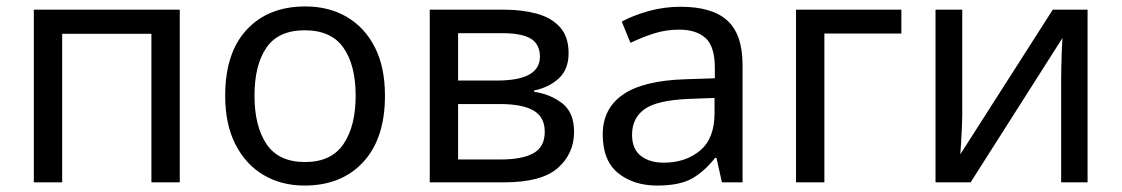

<svg xmlns="http://www.w3.org/2000/svg" viewBox="-20 -566 3482 596"><path d="M538 -536V0H450V-461H173V0H85V-536Z M1175 -269Q1175 -136 1107.5 -63Q1040 10 925 10Q854 10 798.5 -22.5Q743 -55 711 -117.5Q679 -180 679 -269Q679 -402 746 -474Q813 -546 928 -546Q1001 -546 1056.5 -513.5Q1112 -481 1143.5 -419.5Q1175 -358 1175 -269ZM770 -269Q770 -174 807.5 -118.5Q845 -63 927 -63Q1008 -63 1046 -118.5Q1084 -174 1084 -269Q1084 -364 1046 -418Q1008 -472 926 -472Q844 -472 807 -418Q770 -364 770 -269Z M1745 -401Q1745 -351 1715 -323Q1685 -295 1638 -285V-281Q1688 -274 1725 -245.5Q1762 -217 1762 -157Q1762 -89 1711.5 -44.5Q1661 0 1545 0H1314V-536H1544Q1601 -536 1646.5 -523.5Q1692 -511 1718.5 -481.5Q1745 -452 1745 -401ZM1656 -390Q1656 -428 1628.5 -445.5Q1601 -463 1539 -463H1402V-316H1523Q1656 -316 1656 -390ZM1671 -157Q1671 -203 1636 -223Q1601 -243 1533 -243H1402V-71H1535Q1601 -71 1636 -90.5Q1671 -110 1671 -157Z M2093 -545Q2191 -545 2238 -502Q2285 -459 2285 -365V0H2221L2204 -76H2200Q2165 -32 2126.5 -11Q2088 10 2020 10Q1947 10 1899 -28.5Q1851 -67 1851 -149Q1851 -229 1914 -272.5Q1977 -316 2108 -320L2199 -323V-355Q2199 -422 2170 -448Q2141 -474 2088 -474Q2046 -474 2008 -461.5Q1970 -449 1937 -433L1910 -499Q1945 -518 1993 -531.5Q2041 -545 2093 -545ZM2119 -259Q2019 -255 1980.5 -227Q1942 -199 1942 -148Q1942 -103 1969.5 -82Q1997 -61 2040 -61Q2108 -61 2153 -98.5Q2198 -136 2198 -214V-262Z M2778 -536V-462H2539V0H2451V-536Z M2967 -209Q2967 -197 2966 -173Q2965 -149 2963.5 -125Q2962 -101 2961 -87L3248 -536H3356V0H3274V-316Q3274 -332 3274.5 -358Q3275 -384 3276 -409.5Q3277 -435 3278 -448L2993 0H2884V-536H2967Z"/></svg>

Font: RS Noto Sans
Style: Regular
Weight: 400
Designer: Monotype Design Team
Foundry: Monotype Imaging Inc.
Version: Version 3.10